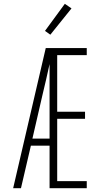

<svg xmlns="http://www.w3.org/2000/svg" viewBox="-20 -987 540 1007"><path d="M49 0 220 -735H435V-698H280V-401H426V-364H280V-37H435V0H240V-223H142L90 0ZM150 -260H240V-651Q231 -611 222 -570.5Q213 -530 203 -490ZM244 -805 216 -825 320 -967 355 -943Z"/></svg>

Font: Iosevka Extralight
Style: Regular
Weight: 200
Monospace: yes
Designer: Belleve Invis
Foundry: Belleve Invis
Version: Version 32.0.1; ttfautohint (v1.8.4)